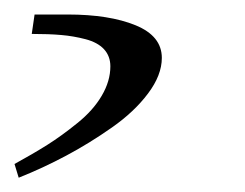

<svg xmlns="http://www.w3.org/2000/svg" viewBox="-44 57 339 266"><path d="M-23.9 284.2Q2 270 21.7 257.6Q41.5 245.1 63.2 227.5Q85 210 96.9 189.7Q108.9 169.4 108.9 148.9Q108.9 134.8 100.1 125.2Q91.3 115.7 74.5 111.3Q57.6 106.9 40.8 105.5Q23.9 104 0 104L3.9 77.1H49.8Q107.4 77.1 143.8 92Q180.2 106.9 180.2 137.2Q180.2 161.1 161.1 186.5Q142.1 211.9 111.1 233.6Q80.1 255.4 47.6 272.7Q15.1 290 -18.1 303.2Z"/></svg>

Font: Dihjauti S
Style: Bold Italic
Weight: 700
Italic angle: -9°
Designer: T. Christopher White
Version: Version 3.0.0